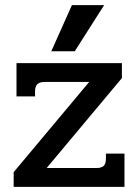

<svg xmlns="http://www.w3.org/2000/svg" viewBox="-20 -725 536 745"><path d="M259 -705H384L270 -526H179ZM33 -57 326 -407H154Q134 -407 125 -398.5Q116 -390 116 -371V-351H44V-480H453V-422L161 -73H353Q374 -73 382.5 -81.5Q391 -90 391 -109V-129H463V0H33Z"/></svg>

Font: Pridi
Style: Regular
Weight: 400
Designer: Katatrad Team
Foundry: CadsonDemak
Version: Version 1.001